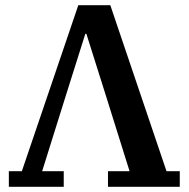

<svg xmlns="http://www.w3.org/2000/svg" viewBox="-20 -718 725 738"><path d="M14 -60H64L281 -698H404L620 -60H671V0H395V-60H478L384 -360L312 -588H308L236 -360L142 -60H225V0H14Z"/></svg>

Font: IBM Plex Serif SmBld
Style: Regular
Weight: 600
Designer: Mike Abbink, Paul van der Laan, Pieter van Rosmalen
Foundry: Bold Monday
Version: Version 3.001